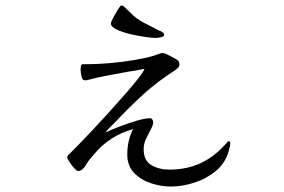

<svg xmlns="http://www.w3.org/2000/svg" viewBox="-20 -644 1040 703"><path d="M823 -121Q823 -114 821.5 -107Q820 -100 818 -93Q806 -48 771.5 -19Q737 10 692.5 24.5Q648 39 605 39Q570 39 533 27Q496 15 471 -11Q446 -37 446 -78Q446 -129 467 -171Q427 -161 389.5 -137Q352 -113 326 -81Q318 -71 310 -62Q302 -53 296 -42Q291 -33 283.5 -25.5Q276 -18 265 -18Q261 -18 251.5 -28.5Q242 -39 234 -51.5Q226 -64 226 -68Q226 -72 230 -76Q232 -78 233.5 -79.5Q235 -81 236 -82Q245 -91 268.5 -115Q292 -139 322.5 -171.5Q353 -204 385 -239.5Q417 -275 444.5 -306.5Q472 -338 489.5 -361Q507 -384 508 -390L509 -392Q508 -392 507 -391.5Q506 -391 504 -391Q491 -388 478 -386Q465 -384 452 -382Q413 -375 373.5 -367.5Q334 -360 296 -350Q295 -350 294 -350Q293 -350 291 -350Q281 -350 278 -366Q275 -382 275 -389Q275 -409 283 -409Q291 -409 304 -409Q334 -409 377.5 -412.5Q421 -416 464.5 -423Q508 -430 536 -438Q544 -440 557 -445Q570 -450 577 -450Q581 -450 593.5 -444Q606 -438 618.5 -431Q631 -424 633 -421Q637 -415 637 -409Q637 -401 632 -396Q627 -391 620 -386Q553 -343 503.5 -297.5Q454 -252 400 -195Q391 -186 382.5 -177.5Q374 -169 366 -159Q385 -168 416 -180Q447 -192 478.5 -201.5Q510 -211 530 -211Q535 -211 538 -206Q541 -201 541 -196Q541 -187 532.5 -171Q524 -155 515 -136.5Q506 -118 506 -98Q506 -56 534 -39.5Q562 -23 599 -23Q666 -23 717.5 -48Q769 -73 812 -123Q814 -127 817 -127Q823 -127 823 -121ZM581 -517Q581 -510 568 -507.5Q555 -505 550 -505Q540 -505 513.5 -508.5Q487 -512 457.5 -519Q428 -526 407 -536Q386 -546 386 -558Q386 -563 394.5 -579Q403 -595 412 -609.5Q421 -624 424 -624Q430 -624 435 -619Q441 -614 446.5 -608Q452 -602 458 -597Q479 -575 507 -560.5Q535 -546 563 -532Q567 -531 574 -526.5Q581 -522 581 -517Z"/></svg>

Font: Kaisei Opti Medium
Style: Regular
Weight: 500
Designer: Font-Kai, 金井和夫
Foundry: KAZUO KANAI
Version: Version 5.003